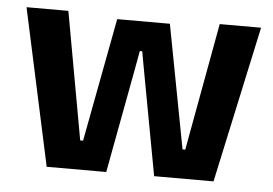

<svg xmlns="http://www.w3.org/2000/svg" viewBox="-42 -544 853 599"><g transform="rotate(5 385.0 -245.0)"><path d="M124 0 18 -490.5H149L221 -91H230L303 -478H468L541.5 -91H550L623 -490.5H752.5L646.5 0H460.5L400.5 -324.5L389.5 -385H382L371 -324.5L310.5 0Z"/></g></svg>

Font: Anek Tamil SemiBold
Style: Regular
Weight: 600
Version: Version 1.003